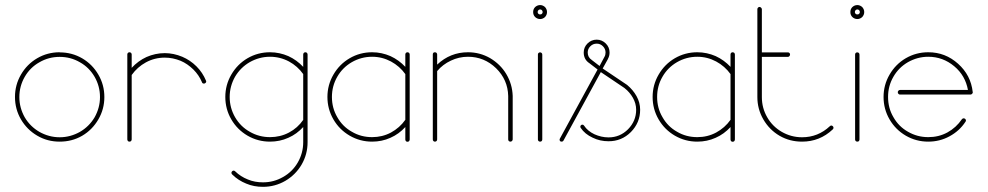

<svg xmlns="http://www.w3.org/2000/svg" viewBox="-20 -554 3864 751"><path d="M213.4 -349.6C181.6 -349.6 152.3 -341.8 125.5 -326.2C98.6 -310.5 77.6 -289.1 62 -262.2C46.4 -235.4 38.6 -206.1 38.6 -174.8C38.6 -143.1 46.4 -113.8 62 -86.9C77.6 -60.5 98.6 -39.1 125.5 -23.4C151.9 -7.8 181.2 0 212.9 0H213.4C245.1 0 274.4 -7.3 301.3 -22.9C328.1 -38.6 349.1 -60.1 364.7 -86.9C380.4 -113.8 388.2 -143.1 388.2 -174.3C388.2 -206.1 380.4 -235.4 364.7 -262.2C349.1 -289.1 328.1 -310.1 301.8 -325.7C274.9 -341.3 245.6 -349.1 213.9 -349.1ZM213.4 -331.5C241.7 -331.5 268.1 -324.7 292.5 -310.5C316.9 -296.9 335.9 -277.8 350.1 -253.4C363.8 -229.5 371.1 -203.1 371.1 -174.3C371.1 -146 363.8 -119.6 350.1 -95.2C335.9 -71.3 316.9 -52.2 292.5 -38.1C268.1 -24.4 241.7 -17.1 213.4 -17.1C185.1 -17.1 158.7 -24.4 134.3 -38.1C109.9 -52.2 90.8 -71.3 76.7 -95.2C63 -119.6 55.7 -146 55.7 -174.3C55.7 -203.1 63 -229.5 76.7 -253.4C90.8 -277.8 109.9 -296.9 134.3 -310.5C158.7 -324.7 185.1 -331.5 213.4 -331.5Z M486.3 -349.6C483.9 -349.6 481.9 -348.6 480.5 -347.2C478.5 -345.2 478 -343.3 478 -341.3V-340.8V-264.6V-263.2V-262.2V-8.8C478 -6.3 478.5 -4.4 480.5 -2.4C481.9 -0.5 483.9 0 486.3 0C488.8 0 490.7 -0.5 492.7 -2.4C494.1 -4.4 495.1 -6.3 495.1 -8.8V-260.7C509.8 -281.2 528.3 -297.9 550.8 -310.1C573.2 -322.3 598.1 -328.6 624.5 -328.6C646 -328.6 666.5 -324.2 686 -316.4C704.6 -308.6 721.2 -296.9 736.3 -282.2C751 -267.6 762.2 -251 770 -232.4C771 -228.5 773.9 -227.1 777.8 -227.1C779.8 -227.1 781.7 -227.5 783.7 -229.5C785.6 -231 786.6 -232.9 786.6 -235.4C786.6 -236.8 786.1 -237.8 785.6 -238.8C776.9 -259.8 764.6 -278.3 748.5 -294.4C731.9 -311 713.4 -323.2 692.9 -332C670.4 -341.3 647.5 -346.2 624.5 -346.2C599.1 -346.2 575.7 -340.8 553.2 -331.1C530.8 -320.8 511.7 -306.6 495.1 -288.6V-340.8V-341.3C495.1 -343.3 494.1 -345.2 492.7 -347.2C490.7 -348.6 488.8 -349.6 486.3 -349.6Z M1174.3 -349.6C1171.9 -349.6 1169.9 -348.6 1168.5 -347.2C1166.5 -345.2 1166 -343.3 1166 -340.8V-292.5C1149.4 -310.1 1130.4 -324.2 1107.9 -334.5C1085.4 -344.2 1061.5 -349.6 1036.1 -349.6C1004.4 -349.6 975.1 -341.8 948.2 -326.2C921.4 -310.5 900.4 -289.1 884.8 -262.2C869.1 -235.4 861.3 -206.1 861.3 -174.8C861.3 -143.1 869.1 -113.8 884.8 -86.9C900.4 -60.1 921.4 -39.1 948.2 -23.4C975.1 -7.8 1004.4 0 1036.1 0C1061.5 0 1085.4 -4.9 1107.9 -15.1C1130.4 -24.9 1149.4 -39.1 1166 -57.1V2C1166 30.8 1158.7 57.1 1145 81.1C1130.9 105.5 1111.8 124.5 1087.4 138.2C1063 152.3 1037.1 159.2 1008.8 159.2C987.8 159.2 967.8 155.8 949.2 147.9C930.7 140.6 914.1 129.9 899.9 116.2C897.9 114.3 896 113.3 894 113.3C891.6 113.3 889.6 114.3 887.7 116.2C885.7 118.2 885.3 120.1 885.3 122.1C885.3 124.5 886.2 126.5 888.2 128.4C903.8 144 922.4 155.8 942.9 164.1C963.4 172.9 985.4 176.8 1008.8 176.8C1040 176.8 1069.3 168.9 1096.2 153.3C1122.6 137.7 1144 116.7 1159.7 89.8C1175.3 63 1183.1 33.7 1183.1 2V-82.5V-266.6V-267.1V-267.6V-340.8C1183.1 -343.3 1182.1 -345.2 1180.7 -347.2C1178.7 -348.6 1176.8 -349.6 1174.8 -349.6ZM1036.1 -332C1062.5 -332 1087.4 -325.7 1110.4 -313.5C1132.8 -301.3 1151.4 -284.7 1166 -264.2V-85C1151.4 -64 1132.8 -47.4 1110.4 -35.6C1087.4 -23.4 1062.5 -17.6 1036.1 -17.6C1007.8 -17.6 981.4 -24.4 957 -38.6C932.6 -52.2 913.6 -71.3 899.4 -95.7C885.7 -119.6 878.4 -146 878.4 -174.8C878.4 -203.1 885.7 -229.5 899.4 -253.9C913.6 -277.8 932.6 -296.9 957 -311C981.4 -324.7 1007.8 -332 1036.1 -332Z M1435.5 -349.6C1403.8 -349.6 1374.5 -341.8 1347.7 -326.2C1320.8 -310.5 1299.8 -289.1 1284.2 -262.2C1268.6 -235.4 1260.7 -206.1 1260.7 -174.8C1260.7 -143.1 1268.6 -113.8 1284.2 -86.9C1299.8 -60.1 1320.8 -39.1 1347.7 -23.4C1374.5 -7.8 1403.8 0 1435.5 0C1460.9 0 1484.9 -4.9 1507.3 -15.1C1529.8 -24.9 1548.8 -39.1 1565.4 -57.1V-8.8V-8.3C1565.4 -5.9 1565.9 -3.9 1567.9 -2C1569.3 0 1571.3 0.5 1573.7 0.5C1576.2 0.5 1578.1 0 1580.1 -2C1581.5 -3.9 1582.5 -5.9 1582.5 -8.3V-8.8V-81.5V-82V-82.5V-83V-83.5V-266.1V-266.6V-267.6V-340.8C1582.5 -343.3 1581.5 -345.2 1580.1 -347.2C1578.1 -348.6 1576.2 -349.6 1573.7 -349.6C1571.3 -349.6 1569.3 -348.6 1567.9 -347.2C1565.9 -345.2 1565.4 -343.3 1565.4 -340.8V-292.5C1548.8 -310.1 1529.8 -324.2 1507.3 -334.5C1484.9 -344.2 1460.9 -349.6 1435.5 -349.6ZM1435.5 -332C1461.9 -332 1486.3 -325.7 1509.3 -313.5C1531.7 -301.3 1550.8 -284.7 1565.4 -264.2V-85.4C1550.8 -64.5 1531.7 -47.9 1509.3 -35.6C1486.3 -23.4 1461.9 -17.6 1435.5 -17.6C1406.7 -17.6 1380.4 -24.4 1356.4 -38.6C1332 -52.2 1313 -71.3 1299.3 -95.7C1285.2 -119.6 1278.3 -146 1278.3 -174.8C1278.3 -203.1 1285.2 -229.5 1299.3 -253.9C1313 -277.8 1332 -296.9 1356.4 -311C1380.4 -324.7 1406.7 -332 1435.5 -332Z M1681.2 -349.6C1678.2 -349.6 1676.3 -348.6 1674.8 -347.2C1673.3 -345.2 1672.9 -343.3 1672.9 -341.3V-340.8V-280.3V-279.3V-278.3V-8.8C1672.9 -6.3 1673.3 -4.4 1675.3 -2.4C1676.8 -0.5 1678.7 0 1681.2 0C1683.6 0 1685.5 -0.5 1687.5 -2.4C1689 -4.4 1689.9 -6.3 1689.9 -8.8V-275.9C1704.6 -293.5 1722.7 -307.1 1743.7 -316.9C1764.2 -326.7 1786.6 -332 1810.5 -332C1853 -332 1889.6 -316.9 1920.4 -287.1C1950.7 -257.3 1966.8 -221.2 1967.8 -178.7V-178.2V-8.8C1967.8 -6.3 1968.3 -4.4 1970.2 -2.4C1972.2 -0.5 1974.1 0 1976.6 0C1978.5 0 1980.5 -0.5 1982.4 -2.4C1984.4 -4.4 1985.4 -6.3 1985.4 -8.8V-178.7C1984.4 -209.5 1976.1 -237.8 1960.4 -264.2C1944.8 -290.5 1923.3 -311 1897 -326.7C1870.6 -341.8 1841.8 -349.6 1810.5 -349.6C1764.2 -349.6 1724.1 -333.5 1689.9 -301.3V-340.8V-341.3C1689.9 -343.3 1689 -345.2 1687.5 -347.2C1685.5 -348.6 1683.6 -349.6 1681.6 -349.6Z M2092.8 -534.2C2085 -534.2 2078.6 -531.2 2073.2 -526.4C2067.9 -521 2065.4 -514.6 2065.4 -506.8C2065.4 -499 2067.9 -492.7 2073.2 -487.3C2078.6 -482.4 2085 -479.5 2092.8 -479.5C2100.1 -479.5 2106.4 -482.4 2111.8 -487.3C2116.7 -492.7 2119.6 -499 2119.6 -506.8C2119.6 -514.6 2116.7 -521 2111.8 -526.4C2106.4 -531.2 2100.1 -534.2 2092.8 -534.2ZM2092.8 -517.1C2095.7 -517.1 2097.7 -516.1 2099.6 -514.2C2101.6 -512.2 2102.5 -509.8 2102.5 -506.8C2102.5 -503.9 2101.6 -502 2099.6 -500C2097.7 -498 2095.7 -497.6 2092.8 -497.6C2089.8 -497.6 2087.9 -498 2085.9 -500C2084 -502 2083 -503.9 2083 -506.8C2083 -509.8 2084 -512.2 2085.9 -514.2C2087.9 -516.1 2089.8 -517.1 2092.8 -517.1ZM2092.3 -349.1C2089.8 -349.1 2087.9 -348.6 2086.4 -346.7C2084.5 -345.2 2084 -343.3 2084 -340.3V-8.3C2084 -6.3 2084.5 -4.4 2086.4 -2.4C2088.4 -0.5 2090.3 0 2092.8 0C2094.7 0 2096.7 -0.5 2098.6 -2C2100.1 -3.9 2101.1 -5.9 2101.1 -8.3V-340.3C2101.1 -343.3 2100.1 -345.2 2098.6 -346.7C2096.7 -348.6 2094.7 -349.1 2092.8 -349.1Z M2314 -398.9C2299.8 -398.9 2287.6 -393.6 2277.8 -383.8C2268.1 -374 2263.2 -362.3 2263.2 -348.6C2263.2 -330.6 2270.5 -316.4 2285.6 -306.6L2286.1 -306.2L2317.4 -282.2L2169.9 -11.7C2168.9 -10.3 2168.9 -8.8 2168.9 -7.3C2168.9 -5.4 2169.4 -3.4 2170.9 -2C2172.4 -0.5 2174.3 0 2176.8 0C2179.7 0 2182.1 -1 2183.6 -3.4L2330.1 -272L2422.9 -209.5C2422.9 -209.5 2422.9 -209 2423.3 -209C2436.5 -198.7 2447.3 -186 2455.6 -171.4C2463.9 -156.7 2468.3 -141.1 2468.3 -124.5C2468.3 -95.2 2457.5 -69.8 2436.5 -48.3C2415.5 -27.3 2390.1 -16.6 2360.4 -16.6C2340.8 -16.6 2322.8 -21 2305.2 -28.8C2287.6 -37.1 2273.9 -48.3 2264.6 -62.5C2262.7 -65.4 2260.7 -66.4 2257.8 -66.4C2255.9 -66.4 2253.9 -65.9 2252.4 -64C2250.5 -62.5 2250 -60.5 2250 -58.6C2250 -56.6 2250.5 -55.2 2251.5 -53.7C2262.2 -37.6 2277.8 -24.9 2297.9 -15.6C2317.4 -5.9 2338.4 -1.5 2360.4 -1.5C2394.5 -1.5 2423.3 -13.2 2447.8 -37.6C2471.7 -62 2483.9 -90.8 2483.9 -125C2483.9 -143.6 2479 -161.6 2469.7 -178.2C2460.4 -194.8 2448.2 -209 2433.6 -221.2L2433.1 -221.7L2337.4 -286.1L2357.9 -323.2V-323.7C2357.9 -323.7 2358.4 -324.2 2358.4 -324.7C2362.3 -332 2364.3 -339.8 2364.3 -348.6C2364.3 -362.3 2359.4 -374 2349.6 -383.8C2339.8 -393.6 2327.6 -398.9 2314 -398.9ZM2314 -383.3C2323.7 -383.3 2331.5 -379.9 2338.4 -373C2345.2 -366.2 2348.6 -357.9 2348.6 -348.6C2348.6 -342.3 2347.2 -336.4 2344.2 -331.5L2325.2 -295.9L2295.9 -318.4L2295.4 -318.8H2294.9V-319.3C2284.2 -326.2 2278.8 -335.9 2278.8 -348.6C2278.8 -357.9 2282.2 -366.2 2289.1 -373C2295.9 -379.9 2304.2 -383.3 2314 -383.3Z M2707.5 -349.6C2675.8 -349.6 2646.5 -341.8 2619.6 -326.2C2592.8 -310.5 2571.8 -289.1 2556.2 -262.2C2540.5 -235.4 2532.7 -206.1 2532.7 -174.8C2532.7 -143.1 2540.5 -113.8 2556.2 -86.9C2571.8 -60.1 2592.8 -39.1 2619.6 -23.4C2646.5 -7.8 2675.8 0 2707.5 0C2732.9 0 2756.8 -4.9 2779.3 -15.1C2801.8 -24.9 2820.8 -39.1 2837.4 -57.1V-8.8V-8.3C2837.4 -5.9 2837.9 -3.9 2839.8 -2C2841.3 0 2843.3 0.5 2845.7 0.5C2848.1 0.5 2850.1 0 2852.1 -2C2853.5 -3.9 2854.5 -5.9 2854.5 -8.3V-8.8V-81.5V-82V-82.5V-83V-83.5V-266.1V-266.6V-267.6V-340.8C2854.5 -343.3 2853.5 -345.2 2852.1 -347.2C2850.1 -348.6 2848.1 -349.6 2845.7 -349.6C2843.3 -349.6 2841.3 -348.6 2839.8 -347.2C2837.9 -345.2 2837.4 -343.3 2837.4 -340.8V-292.5C2820.8 -310.1 2801.8 -324.2 2779.3 -334.5C2756.8 -344.2 2732.9 -349.6 2707.5 -349.6ZM2707.5 -332C2733.9 -332 2758.3 -325.7 2781.2 -313.5C2803.7 -301.3 2822.8 -284.7 2837.4 -264.2V-85.4C2822.8 -64.5 2803.7 -47.9 2781.2 -35.6C2758.3 -23.4 2733.9 -17.6 2707.5 -17.6C2678.7 -17.6 2652.3 -24.4 2628.4 -38.6C2604 -52.2 2585 -71.3 2571.3 -95.7C2557.1 -119.6 2550.3 -146 2550.3 -174.8C2550.3 -203.1 2557.1 -229.5 2571.3 -253.9C2585 -277.8 2604 -296.9 2628.4 -311C2652.3 -324.7 2678.7 -332 2707.5 -332Z M2950.7 -526.9C2948.2 -526.9 2946.3 -525.9 2944.8 -523.9C2942.9 -522 2942.4 -520 2942.4 -518.1V-341.8V-340.3V-339.4V-174.3C2942.4 -143.1 2950.2 -113.8 2965.8 -86.9C2981.4 -60.1 3002.4 -38.6 3029.3 -22.9C3056.2 -7.3 3085.4 0 3117.2 0C3163.1 0 3203.1 -15.6 3237.3 -47.9C3239.3 -49.8 3240.2 -51.8 3240.2 -54.2C3240.2 -56.6 3239.3 -58.6 3237.3 -60.5C3235.4 -62.5 3233.4 -63 3231.4 -63C3229.5 -63 3227.5 -62 3225.6 -60.1C3195.3 -31.7 3159.2 -17.1 3117.2 -17.1C3088.4 -17.1 3062 -24.4 3038.1 -38.1C3013.7 -52.2 2994.6 -71.3 2981 -95.2C2966.8 -119.6 2960 -146 2960 -174.3V-331.5H3062C3064 -331.5 3065.9 -332.5 3067.9 -334.5C3069.3 -336.4 3070.3 -338.4 3070.3 -340.8C3070.3 -343.3 3069.3 -345.2 3067.9 -346.7C3065.9 -348.6 3064 -349.1 3062 -349.1H2960V-518.1C2960 -520 2959 -522 2957 -523.9C2955.1 -525.9 2953.1 -526.9 2950.7 -526.9Z M3333.5 -534.2C3325.7 -534.2 3319.3 -531.2 3314 -526.4C3308.6 -521 3306.2 -514.6 3306.2 -506.8C3306.2 -499 3308.6 -492.7 3314 -487.3C3319.3 -482.4 3325.7 -479.5 3333.5 -479.5C3340.8 -479.5 3347.2 -482.4 3352.5 -487.3C3357.4 -492.7 3360.4 -499 3360.4 -506.8C3360.4 -514.6 3357.4 -521 3352.5 -526.4C3347.2 -531.2 3340.8 -534.2 3333.5 -534.2ZM3333.5 -517.1C3336.4 -517.1 3338.4 -516.1 3340.3 -514.2C3342.3 -512.2 3343.3 -509.8 3343.3 -506.8C3343.3 -503.9 3342.3 -502 3340.3 -500C3338.4 -498 3336.4 -497.6 3333.5 -497.6C3330.6 -497.6 3328.6 -498 3326.7 -500C3324.7 -502 3323.7 -503.9 3323.7 -506.8C3323.7 -509.8 3324.7 -512.2 3326.7 -514.2C3328.6 -516.1 3330.6 -517.1 3333.5 -517.1ZM3333 -349.1C3330.6 -349.1 3328.6 -348.6 3327.1 -346.7C3325.2 -345.2 3324.7 -343.3 3324.7 -340.3V-8.3C3324.7 -6.3 3325.2 -4.4 3327.1 -2.4C3329.1 -0.5 3331.1 0 3333.5 0C3335.4 0 3337.4 -0.5 3339.4 -2C3340.8 -3.9 3341.8 -5.9 3341.8 -8.3V-340.3C3341.8 -343.3 3340.8 -345.2 3339.4 -346.7C3337.4 -348.6 3335.4 -349.1 3333.5 -349.1Z M3610.8 -349.6C3579.1 -349.6 3549.8 -341.8 3522.9 -326.2C3496.1 -310.5 3475.1 -289.1 3459.5 -262.2C3443.8 -235.4 3436 -206.1 3436 -174.8C3436 -143.1 3443.8 -113.8 3459.5 -86.9C3475.1 -60.1 3496.1 -39.1 3522.9 -23.4C3549.8 -7.8 3579.1 0 3610.8 0C3640.6 0 3668.5 -6.8 3694.3 -21C3719.7 -34.7 3740.7 -53.7 3756.3 -77.6C3757.3 -79.1 3758.3 -80.6 3758.3 -82.5C3758.3 -85 3757.3 -86.9 3755.4 -88.9C3753.4 -90.3 3751.5 -91.3 3749.5 -91.3C3746.6 -91.3 3744.1 -89.8 3742.2 -87.4C3727.5 -65.9 3709 -48.8 3686 -36.1C3662.6 -23.4 3637.7 -17.6 3610.8 -17.6C3582.5 -17.6 3556.2 -24.4 3531.7 -38.6C3507.3 -52.2 3488.3 -71.3 3474.6 -95.7C3460.4 -119.6 3453.6 -146 3453.6 -174.8C3453.6 -203.1 3460.4 -229.5 3474.6 -253.9C3488.3 -277.8 3507.3 -296.9 3531.7 -311C3556.2 -324.7 3582.5 -332 3610.8 -332C3649.4 -332 3683.1 -319.3 3712.4 -294.9C3741.7 -270.5 3759.3 -239.3 3766.1 -202.1H3500.5C3497.6 -202.1 3495.6 -201.2 3494.1 -199.2C3492.2 -197.3 3491.7 -195.3 3491.7 -193.4C3491.7 -190.9 3492.2 -189 3494.1 -187C3495.6 -185.1 3497.6 -184.1 3500.5 -184.1H3776.4C3778.3 -184.1 3780.3 -185.1 3782.2 -187C3784.2 -189 3785.2 -190.9 3785.2 -193.4H3784.7V-194.3C3779.8 -238.3 3760.7 -274.9 3727.5 -304.7C3694.3 -334.5 3655.8 -349.6 3610.8 -349.6Z"/></svg>

Font: Mill
Style: Thin
Weight: 100
Version: Version 001.000